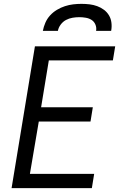

<svg xmlns="http://www.w3.org/2000/svg" viewBox="-20 -975 640 995"><path d="M40 0 161 -735H577L565 -662H233L193 -419H461L449 -345H181L135 -74H468L456 0ZM202 -815Q206 -836 215 -857Q224 -878 239.5 -895Q255 -912 275 -924Q295 -936 316.5 -943Q338 -950 359.5 -952.5Q381 -955 402 -955Q424 -955 444.5 -952.5Q465 -950 484 -943Q503 -936 519 -924Q535 -912 545 -895Q555 -878 557.5 -857Q560 -836 556 -815H478Q481 -832 474.5 -847.5Q468 -863 455 -871.5Q442 -880 425 -883Q408 -886 391 -886Q374 -886 356 -883Q338 -880 322 -871.5Q306 -863 294.5 -847.5Q283 -832 280 -815Z"/></svg>

Font: Iosevka SS04 Extended
Style: Italic
Weight: 400
Width: 7
Italic angle: -9°
Monospace: yes
Designer: Belleve Invis
Foundry: Belleve Invis
Version: Version 19.0.0; ttfautohint (v1.8.4)